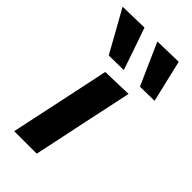

<svg xmlns="http://www.w3.org/2000/svg" viewBox="-284 -840 902 902"><g transform="rotate(45 167.5 -388.5)"><path d="M12 0Q23.5 -53.5 34 -104Q44.5 -154 58 -216L68.5 -266Q84 -341 95.5 -393.5Q106.5 -445.5 117.5 -499L268 -503.5Q256.5 -448.5 245.2 -395.2Q234 -342 217.5 -266L207 -216Q194 -154 183.5 -103.5Q172.5 -53 161.5 0ZM74.5 -565.5Q46.5 -616 17.5 -668Q-12 -720 -41.5 -773.5L100.5 -777Q118.5 -725 137 -672.5Q155 -620 173 -567ZM282 -565.5Q259 -617 236 -668.5Q213 -720.5 189.5 -773.5L328 -777Q340 -725 352.5 -672.5Q365 -620 377.5 -567Z"/></g></svg>

Font: Heraclito
Style: Bold Italic
Weight: 700
Italic angle: -12°
Designer: Kostas Bartsokas (font) & Cristiano Sobral (main changes)
Foundry: Kostas Bartsokas (font) & Cristiano Sobral (main changes)
Version: Version 1.00;July 8, 2020;FontCreator 13.0.0.2655 64-bit